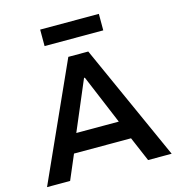

<svg xmlns="http://www.w3.org/2000/svg" viewBox="-128 -1014 1047 1125"><g transform="rotate(-15 396.0 -451.0)"><path d="M18 0 336 -705H457L774 0H631L547 -197L606 -149H184L242 -197L158 0ZM393 -562 253 -232 228 -262H562L536 -232L398 -562ZM218 -802V-902H574V-802Z"/></g></svg>

Font: Nunito Sans 7pt
Style: Bold
Weight: 700
Designer: Vernon Adams
Foundry: Vernon Adams
Version: Version 3.101;gftools[0.9.27]